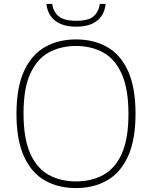

<svg xmlns="http://www.w3.org/2000/svg" viewBox="-20 -950 775 979"><path d="M367.5 9Q277.5 9 209.2 -29.5Q141 -68 102.5 -151.8Q64 -235.5 64 -370Q64 -504.5 102.8 -588.2Q141.5 -672 210 -710.5Q278.5 -749 367.5 -749Q457.5 -749 526 -710.5Q594.5 -672 632.8 -588.2Q671 -504.5 671 -370Q671 -235.5 632.2 -151.8Q593.5 -68 525 -29.5Q456.5 9 367.5 9ZM367.5 -25Q447 -25 507.2 -58.2Q567.5 -91.5 601.2 -167Q635 -242.5 635 -368Q635 -496 601.2 -572Q567.5 -648 507.2 -681.8Q447 -715.5 367.5 -715.5Q288.5 -715.5 228 -682Q167.5 -648.5 133.8 -573.2Q100 -498 100 -372Q100 -244.5 133.8 -168.2Q167.5 -92 228 -58.5Q288.5 -25 367.5 -25ZM368.5 -814Q319.5 -814 287 -829Q254.5 -844 237.2 -870.2Q220 -896.5 216.5 -930H246Q252 -890 279.2 -867Q306.5 -844 368.5 -844Q431 -844 457.2 -867Q483.5 -890 489 -930H518.5Q515.5 -896 498.5 -869.8Q481.5 -843.5 449.5 -828.8Q417.5 -814 368.5 -814Z"/></svg>

Font: Encode Sans SC SemiExpanded Thin
Style: Regular
Weight: 250
Width: 6
Designer: Multiple Designers
Foundry: Impallari Type
Version: Version 3.002